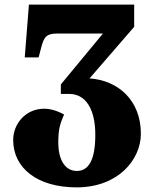

<svg xmlns="http://www.w3.org/2000/svg" viewBox="-20 -556 666 830"><path d="M311 254C491 254 589 134 589 22C589 -123 490 -209 367 -217L560 -440V-536H105L87 -308H147L158 -350C170 -397 181 -411 228 -411H425L243 -191V-150H279C351 -150 392 -84 392 27C392 136 363 183 312 183C262 183 232 136 232 60C232 2 240 -22 257 -61C226 -78 197 -86 171 -86C90 -86 37 -20 37 49C37 171 142 254 311 254Z"/></svg>

Font: Noto Serif Georgian Black
Style: Regular
Weight: 900
Designer: Monotype Design Team, Akaki Razmadze
Foundry: Google LLC
Version: Version 2.003